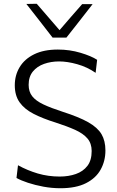

<svg xmlns="http://www.w3.org/2000/svg" viewBox="-20 -989 622 1019"><path d="M300.5 10Q255.5 10 210.8 1.8Q166 -6.5 128.2 -19Q90.5 -31.5 67.5 -44.5L75.5 -112Q125.5 -84.5 180.5 -68.2Q235.5 -52 297 -52Q344 -52 382.5 -65.5Q421 -79 443.8 -108.5Q466.5 -138 466.5 -187.5Q466.5 -228 444 -254.2Q421.5 -280.5 378.8 -299.8Q336 -319 275.5 -338.5Q206.5 -360 158 -385Q109.5 -410 84 -446Q58.5 -482 58.5 -536.5Q58.5 -590 84.5 -633Q110.5 -676 161.5 -701Q212.5 -726 287 -726Q350 -726 407.5 -708.8Q465 -691.5 495.5 -671.5L487.5 -602.5Q442.5 -633.5 390 -648.2Q337.5 -663 293.5 -663Q251 -663 214 -650Q177 -637 154.5 -609.5Q132 -582 132 -538.5Q132 -502.5 151 -478.2Q170 -454 210 -435Q250 -416 313.5 -395.5Q399.5 -368 448.8 -340Q498 -312 518.8 -276.8Q539.5 -241.5 539.5 -190.5Q539.5 -134.5 514.2 -89Q489 -43.5 436.2 -16.8Q383.5 10 300.5 10ZM259 -789.5Q224.5 -834 189.8 -878.8Q155 -923.5 120 -968L175 -969Q205.5 -933.5 235.5 -899Q265.5 -864.5 296 -829Q326.5 -864 356 -898.5Q385.5 -932.5 416 -967H471.5Q437 -923 402.5 -878.5Q367.5 -834 332.5 -789.5Z"/></svg>

Font: Heraclito Light
Style: Regular
Weight: 300
Designer: Kostas Bartsokas (font) & Cristiano Sobral (main changes)
Foundry: Kostas Bartsokas (font) & Cristiano Sobral (main changes)
Version: Version 1.00;July 8, 2020;FontCreator 13.0.0.2655 64-bit